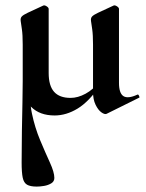

<svg xmlns="http://www.w3.org/2000/svg" viewBox="-20 -415 541 710"><path d="M182 12Q127 12 95.5 -19.5Q64 -51 64 -115V-250Q64 -286 61 -306.5Q58 -327 56.5 -337.5Q55 -348 60.5 -354Q66 -360 83 -368L139 -394Q144 -397 152 -392Q160 -387 160 -382V-145Q160 -98 180 -75.5Q200 -53 241 -53Q268 -53 296.5 -68.5Q325 -84 345 -111L350 -99Q309 -39 267 -13.5Q225 12 182 12ZM116 275Q92 275 80 268Q68 261 64 242Q60 223 60 186Q60 127 61 69.5Q62 12 63 -36Q64 -84 64 -115L97 -103Q87 -48 98 4.5Q109 57 128.5 103.5Q148 150 164.5 186Q181 222 181 243Q181 256 169.5 263Q158 270 143 272.5Q128 275 116 275ZM374 6Q367 9 355 0.5Q343 -8 333.5 -27.5Q324 -47 324 -75V-250Q324 -286 321 -306.5Q318 -327 316.5 -337.5Q315 -348 320.5 -354Q326 -360 343 -368L399 -394Q404 -397 412 -392Q420 -387 420 -382V-109Q420 -70 436.5 -59.5Q453 -49 488 -65Q491 -67 494 -61Q497 -55 495 -54Z"/></svg>

Font: Cormorant Light
Style: Regular
Weight: 300
Designer: Christian Thalmann (Catharsis Fonts)
Foundry: Catharsis Fonts
Version: Version 4.000